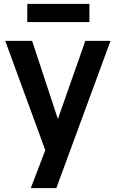

<svg xmlns="http://www.w3.org/2000/svg" viewBox="-20 -762 597 992"><path d="M214 14 7 -551H146L279 -147L421 -551H551L271 210H139ZM442 -742V-648H121V-742Z"/></svg>

Font: Application Semibold
Style: Regular
Weight: 600
Designer: Wei Huang
Foundry: Wei Huang
Version: Version 0.012